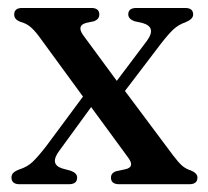

<svg xmlns="http://www.w3.org/2000/svg" viewBox="-20 -474 536 494"><path d="M194 -383.5 280.5 -266 358 -369Q384 -404.5 346 -415L325.5 -419.5Q310 -425.5 310 -437Q310 -453.5 331 -453.5H456.5Q477 -453.5 477 -436.5Q477 -425 458 -417Q439 -410.5 426 -398.2Q413 -386 394 -361.5L301.5 -240L425.5 -74Q439.5 -55.5 448.8 -47.5Q458 -39.5 471 -35.5Q488 -28.5 488 -17Q488 0 467 0H287Q265.5 0 265.5 -17Q265.5 -29 279 -33.5L302.5 -38.5Q327.5 -44 310.5 -67.5L214.5 -198.5L132.5 -86Q106.5 -51 140.5 -40.5L162.5 -34.5Q178.5 -28.5 178.5 -17Q178.5 0 157 0H30.5Q9.5 0 9.5 -17.5Q9.5 -24 13.8 -28.8Q18 -33.5 29.5 -38Q50.5 -44.5 64.2 -57.8Q78 -71 99 -98L193.5 -225.5L79.5 -381.5Q67 -398 56.8 -406Q46.5 -414 33.5 -417.5Q16.5 -423.5 16.5 -436.5Q16.5 -453.5 37 -453.5H215Q235.5 -453.5 235.5 -436.5Q235.5 -425 222.5 -419.5L201.5 -415Q176.5 -408 194 -383.5Z"/></svg>

Font: Fraunces 72pt S050
Style: Regular
Weight: 400
Version: Version 1.000; ttfautohint (v1.8.3)